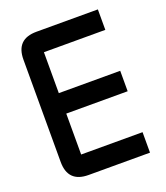

<svg xmlns="http://www.w3.org/2000/svg" viewBox="-128 -772 744 861"><g transform="rotate(-20 244.0 -342.0)"><path d="M146.5 -683.6H439.5V-585.9H146.5V-390.6H439.5V-293H146.5V-97.7H439.5V0H146.5Q48.8 0 48.8 -97.7V-585.9Q48.8 -683.6 146.5 -683.6Z"/></g></svg>

Font: BabelStone Runic Short Twig
Style: Regular
Weight: 400
Designer: Andrew West
Foundry: BabelStone
Version: Version 3.003;March 14, 2022